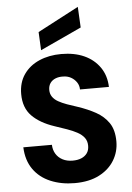

<svg xmlns="http://www.w3.org/2000/svg" viewBox="-63 -1012 734 1071"><g transform="rotate(-5 304.0 -477.0)"><path d="M312 12Q237 12 176.5 -13.5Q116 -39 81 -89Q46 -139 43 -212H203Q204 -183 217.5 -161Q231 -139 255 -126.5Q279 -114 311 -114Q339 -114 359.5 -122.5Q380 -131 392 -147.5Q404 -164 404 -189Q404 -216 390 -234.5Q376 -253 351 -266.5Q326 -280 294.5 -291Q263 -302 227 -314Q146 -341 101.5 -386.5Q57 -432 57 -509Q57 -573 88.5 -618.5Q120 -664 175 -688Q230 -712 299 -712Q372 -712 426.5 -687.5Q481 -663 513.5 -616.5Q546 -570 548 -506H386Q386 -528 374 -546Q362 -564 342.5 -575Q323 -586 298 -586Q275 -587 256 -579.5Q237 -572 226 -556.5Q215 -541 215 -518Q215 -496 226.5 -479.5Q238 -463 258.5 -451.5Q279 -440 306.5 -430Q334 -420 366 -410Q420 -392 464.5 -367.5Q509 -343 536 -303.5Q563 -264 563 -199Q563 -142 534 -94Q505 -46 449 -17Q393 12 312 12ZM189 -743 184 -845 414 -966 420 -850Z"/></g></svg>

Font: DM Sans 20pt Black
Style: Regular
Weight: 900
Version: Version 4.004;gftools[0.9.30]